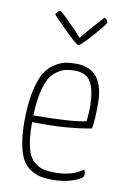

<svg xmlns="http://www.w3.org/2000/svg" viewBox="-85 -782 554 843"><g transform="rotate(10 192.5 -360.5)"><path d="M96 -707Q97 -711 103.5 -718.5Q110 -726 116 -726Q120 -726 146 -700.5Q172 -675 196 -650L219 -624Q237 -647 260.5 -674Q284 -701 298 -716L312 -731Q327 -721 327 -712Q327 -704 277.5 -648Q228 -592 219 -592Q210 -592 155.5 -646Q101 -700 96 -707ZM214 -23Q293 -23 340 -59Q345 -47 345 -34Q345 -20 303.5 -5Q262 10 212 10Q180 10 157.5 5.5Q135 1 112 -13Q89 -27 75 -51.5Q61 -76 52.5 -119Q44 -162 44 -222Q44 -297 55.5 -352Q67 -407 84 -437Q101 -467 127 -484Q153 -501 174.5 -505.5Q196 -510 224 -510Q349 -510 349 -353Q349 -285 342 -242Q225 -220 78 -224V-219Q78 -155 87.5 -114Q97 -73 117.5 -54Q138 -35 159.5 -29Q181 -23 214 -23ZM223 -479Q196 -479 176 -473Q156 -467 132.5 -446.5Q109 -426 95 -377.5Q81 -329 78 -254Q243 -254 313 -269Q317 -306 317 -342Q315 -411 295 -445Q275 -479 223 -479Z"/></g></svg>

Font: Yanone Kaffeesatz Thin
Style: Regular
Weight: 250
Designer: Yanone (Cyrillic: Daniel Pouzeot)
Foundry: Yanone
Version: Version 1.003;PS 001.003;hotconv 1.0.88;makeotf.lib2.5.64775